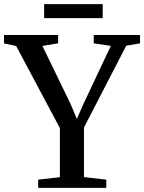

<svg xmlns="http://www.w3.org/2000/svg" viewBox="-34 -913 701 933"><path d="M257 -52V-290.5L44.5 -689.5L-14.5 -702V-743H248.5V-702.5L172 -690L308.5 -409L339.5 -335L371.5 -408L504.5 -690L421.5 -702.5V-743H646.5V-702.5L579.5 -691L374 -293.5V-52.5L482.5 -40V0H151.5V-40ZM465 -893V-825H180.5V-893Z"/></svg>

Font: Merriweather 60pt Medium
Style: Regular
Weight: 500
Version: Version 2.100